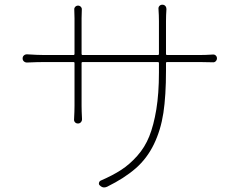

<svg xmlns="http://www.w3.org/2000/svg" viewBox="-20 -780 1040 824"><path d="M692.4 -548.8Q692.4 -543.9 696.3 -543.9H837.9Q862.3 -543.9 892.6 -545.9Q900.4 -546.9 905.8 -542Q911.1 -537.1 911.1 -529.8Q911.1 -522.5 905.8 -517.1Q900.4 -511.7 892.6 -512.7Q862.3 -513.7 837.9 -513.7H696.3Q692.4 -513.7 692.4 -509.8V-476.6Q692.4 -369.1 681.2 -295.4Q669.9 -221.7 640.6 -161.1Q611.3 -100.6 563 -58.1Q514.6 -15.6 439.5 21.5Q432.6 24.4 426.8 24.4Q417 24.4 408.2 15.6Q403.3 11.7 404.8 4.9Q406.2 -2 412.1 -4.9Q463.9 -27.3 500 -50.8Q536.1 -74.2 568.8 -110.8Q601.6 -147.5 620.6 -194.8Q639.6 -242.2 650.9 -310.5Q662.1 -378.9 662.1 -468.8V-509.8Q662.1 -513.7 657.2 -513.7H334Q330.1 -513.7 330.1 -509.8V-326.2Q330.1 -304.7 332 -268.6Q332 -260.7 327.1 -255.4Q322.3 -250 314.5 -250Q306.6 -250 301.8 -255.4Q296.9 -260.7 297.9 -268.6Q299.8 -303.7 299.8 -326.2V-509.8Q299.8 -513.7 295.9 -513.7H168.9Q141.6 -513.7 95.7 -511.7Q87.9 -511.7 82.5 -516.6Q77.1 -521.5 77.1 -529.3Q77.1 -537.1 82.5 -542Q87.9 -546.9 95.7 -546.9Q142.6 -543.9 168.9 -543.9H295.9Q299.8 -543.9 299.8 -548.8V-701.2Q299.8 -717.8 298.8 -738.3Q297.9 -745.1 302.7 -750.5Q307.6 -755.9 314.9 -755.9Q322.3 -755.9 327.1 -750.5Q332 -745.1 331.1 -738.3Q330.1 -718.8 330.1 -702.1V-548.8Q330.1 -543.9 334 -543.9H657.2Q662.1 -543.9 662.1 -548.8V-689.5Q662.1 -713.9 660.2 -741.2Q659.2 -749 664.1 -754.4Q668.9 -759.8 676.8 -759.8Q684.6 -759.8 689.5 -754.4Q694.3 -749 694.3 -741.2Q692.4 -713.9 692.4 -689.5Z"/></svg>

Font: Gen Jyuu Gothic ExtraLight
Style: Regular
Weight: 100
Designer: [Source Han Sans]
Ryoko NISHIZUKA  (kana & ideographs); Paul D. Hunt (Latin, Greek & Cyrillic); Wenlong ZHANG  (bopomofo
Version: Version 1.002.20150607